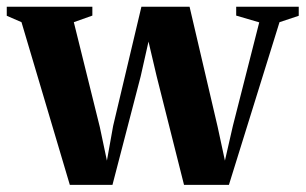

<svg xmlns="http://www.w3.org/2000/svg" viewBox="-30 -532 882 554"><path d="M-10.5 -486.5V-512.5H236.5V-487L183 -468L258 -165.5L278.5 -68.5L296.5 -169L378 -512.5H517L598 -166L619 -68.5L642 -169L718 -467.5L651.5 -487V-512.5H832V-486.5L776.5 -468L630.5 1.5H501L422 -312L398.5 -412L376 -312L294.5 1.5H171.5L32 -468Z"/></svg>

Font: Merriweather 120pt
Style: Bold
Weight: 700
Designer: Eben Sorkin
Foundry: Eben Sorkin
Version: Version 2.100